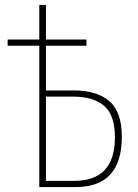

<svg xmlns="http://www.w3.org/2000/svg" viewBox="-20 -757 557 777"><path d="M286 0Q473 0 473 -203Q473 -305 422 -348Q371 -391 280 -391H166V-572H330V-597H166V-737H139V-597H11V-572H139V0ZM166 -366H276Q357 -366 401 -329Q445 -292 445 -201Q445 -25 280 -25H166Z"/></svg>

Font: Noto Sans Display SemiCondensed Thin
Style: Regular
Weight: 250
Width: 4
Designer: Monotype Design team
Foundry: Monotype Imaging Inc.
Version: 1.000